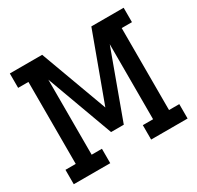

<svg xmlns="http://www.w3.org/2000/svg" viewBox="-151 -883 1090 1060"><g transform="rotate(-30 394.0 -353.0)"><path d="M31.2 0V-91.8H96.7V-614.3H31.2V-706.1H237.3L394 -279.8L550.8 -706.1H756.8V-614.3H691.4V-91.8H756.8V0H524.4V-91.8H589.8V-570.3L434.6 -146.5H353.5L198.2 -570.3V-91.8H263.7V0Z"/></g></svg>

Font: Kay Pho Du
Style: Bold
Weight: 700
Designer: Victor Gaultney, Khu Oo Reh
Foundry: SIL International
Version: Version 3.000